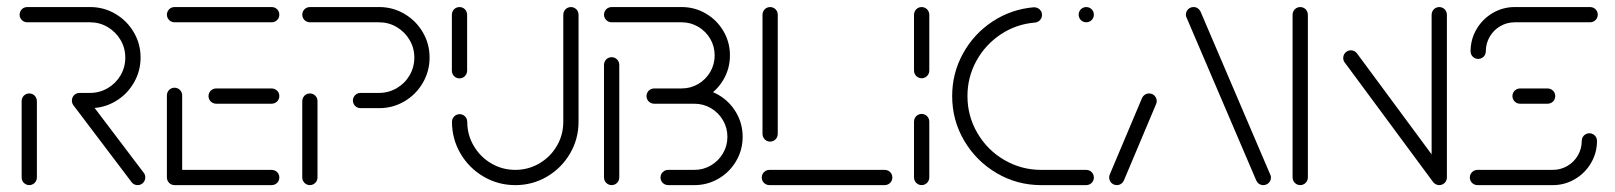

<svg xmlns="http://www.w3.org/2000/svg" viewBox="-20 -539 4701 559"><path d="M65.2 0Q59.3 0 54.1 -3Q48.9 -5.9 45.9 -11.1Q43 -16.3 43 -22.2V-244.8Q43 -250.7 45.9 -255.9Q48.9 -261.1 54.1 -264.1Q59.3 -267 65.2 -267Q71.1 -267 76.3 -264.1Q81.5 -261.1 84.4 -255.9Q87.4 -250.7 87.4 -244.8V-22.2Q87.4 -16.3 84.4 -11.1Q81.5 -5.9 76.3 -3Q71.1 0 65.2 0ZM403 -22.2Q403 -16.3 400 -11.1Q397 -5.9 392 -3Q387 0 380.7 0Q375.6 0 370.9 -2.2Q366.3 -4.4 363.3 -8.5L193.7 -232.6Q191.5 -235.6 190.4 -238.9Q189.3 -242.2 189.3 -245.9Q189.3 -251.9 192.2 -257Q195.2 -262.2 200.4 -265.2Q205.6 -268.1 211.5 -268.1Q217 -268.1 221.7 -265.7Q226.3 -263.3 229.3 -259.3L398.5 -35.9Q400.7 -33.3 401.9 -29.8Q403 -26.3 403 -22.2ZM189.3 -246.3Q189.3 -252.2 192.2 -257.4Q195.2 -262.6 200.4 -265.6Q205.6 -268.5 211.5 -268.5H242.2Q270 -268.5 293.7 -282.4Q317.4 -296.3 331.1 -319.8Q344.8 -343.3 344.8 -371.5Q344.8 -399.3 330.9 -422.8Q317 -446.3 293.5 -460.2Q270 -474.1 242.2 -474.1H59.3Q53.3 -474.1 48.1 -477Q43 -480 40 -485.2Q37 -490.4 37 -496.3Q37 -502.2 40 -507.4Q43 -512.6 48.1 -515.6Q53.3 -518.5 59.3 -518.5H242.2Q282.2 -518.5 315.9 -498.7Q349.6 -478.9 369.4 -445.2Q389.3 -411.5 389.3 -371.5Q389.3 -331.5 369.4 -297.6Q349.6 -263.7 315.9 -243.9Q282.2 -224.1 242.2 -224.1H211.5Q205.6 -224.1 200.4 -227Q195.2 -230 192.2 -235.2Q189.3 -240.4 189.3 -246.3Z M465.9 -22.2V-261.5Q465.9 -267.4 468.9 -272.6Q471.9 -277.8 477 -280.7Q482.2 -283.7 488.1 -283.7Q494.1 -283.7 499.3 -280.7Q504.4 -277.8 507.4 -272.6Q510.4 -267.4 510.4 -261.5V-22.2ZM793.3 -22.2Q793.3 -16.3 790.4 -11.1Q787.4 -5.9 782.2 -3Q777 0 771.1 0H488.1Q482.2 0 477 -3Q471.9 -5.9 468.9 -11.1Q465.9 -16.3 465.9 -22.2Q465.9 -28.1 468.9 -33.3Q471.9 -38.5 477 -41.5Q482.2 -44.4 488.1 -44.4H771.1Q777 -44.4 782.2 -41.5Q787.4 -38.5 790.4 -33.3Q793.3 -28.1 793.3 -22.2ZM587 -259.3Q587 -265.2 590 -270.4Q593 -275.6 598.1 -278.5Q603.3 -281.5 609.3 -281.5H771.1Q777 -281.5 782.2 -278.5Q787.4 -275.6 790.4 -270.4Q793.3 -265.2 793.3 -259.3Q793.3 -253.3 790.4 -248.1Q787.4 -243 782.2 -240Q777 -237 771.1 -237H609.3Q603.3 -237 598.1 -240Q593 -243 590 -248.1Q587 -253.3 587 -259.3ZM465.9 -496.3Q465.9 -502.2 468.9 -507.4Q471.9 -512.6 477 -515.6Q482.2 -518.5 488.1 -518.5H771.1Q777 -518.5 782.2 -515.6Q787.4 -512.6 790.4 -507.4Q793.3 -502.2 793.3 -496.3Q793.3 -490.4 790.4 -485.2Q787.4 -480 782.2 -477Q777 -474.1 771.1 -474.1H488.1Q482.2 -474.1 477 -477Q471.9 -480 468.9 -485.2Q465.9 -490.4 465.9 -496.3Z M882.2 0Q876.3 0 871.1 -3Q865.9 -5.9 863 -11.1Q860 -16.3 860 -22.2V-244.8Q860 -250.7 863 -255.9Q865.9 -261.1 871.1 -264.1Q876.3 -267 882.2 -267Q888.1 -267 893.3 -264.1Q898.5 -261.1 901.5 -255.9Q904.4 -250.7 904.4 -244.8V-22.2Q904.4 -16.3 901.5 -11.1Q898.5 -5.9 893.3 -3Q888.1 0 882.2 0ZM1007.4 -246.3Q1007.4 -252.2 1010.4 -257.4Q1013.3 -262.6 1018.5 -265.6Q1023.7 -268.5 1029.6 -268.5H1083.7Q1111.5 -268.5 1135.2 -282.4Q1158.9 -296.3 1172.6 -319.8Q1186.3 -343.3 1186.3 -371.5Q1186.3 -399.3 1172.4 -422.8Q1158.5 -446.3 1135 -460.2Q1111.5 -474.1 1083.7 -474.1H882.2Q876.3 -474.1 871.1 -477Q865.9 -480 863 -485.2Q860 -490.4 860 -496.3Q860 -502.2 863 -507.4Q865.9 -512.6 871.1 -515.6Q876.3 -518.5 882.2 -518.5H1083.7Q1123.7 -518.5 1157.4 -498.7Q1191.1 -478.9 1210.9 -445.2Q1230.7 -411.5 1230.7 -371.5Q1230.7 -331.5 1210.9 -297.6Q1191.1 -263.7 1157.4 -243.9Q1123.7 -224.1 1083.7 -224.1H1029.6Q1023.7 -224.1 1018.5 -227Q1013.3 -230 1010.4 -235.2Q1007.4 -240.4 1007.4 -246.3Z M1317.8 -310.7Q1311.9 -310.7 1306.7 -313.7Q1301.5 -316.7 1298.5 -321.9Q1295.6 -327 1295.6 -333V-496.3Q1295.6 -502.2 1298.5 -507.4Q1301.5 -512.6 1306.7 -515.6Q1311.9 -518.5 1317.8 -518.5Q1323.7 -518.5 1328.9 -515.6Q1334.1 -512.6 1337 -507.4Q1340 -502.2 1340 -496.3V-333Q1340 -327 1337 -321.9Q1334.1 -316.7 1328.9 -313.7Q1323.7 -310.7 1317.8 -310.7ZM1642.2 -518.5Q1648.1 -518.5 1653.3 -515.6Q1658.5 -512.6 1661.5 -507.4Q1664.4 -502.2 1664.4 -496.3V-184.4Q1664.4 -134.4 1639.6 -92Q1614.8 -49.6 1572.6 -24.8Q1530.4 0 1480.4 0Q1430.4 0 1388 -24.8Q1345.6 -49.6 1320.7 -92Q1295.9 -134.4 1295.9 -184.4Q1295.9 -190.4 1298.9 -195.6Q1301.9 -200.7 1307 -203.7Q1312.2 -206.7 1318.1 -206.7Q1324.1 -206.7 1329.3 -203.7Q1334.4 -200.7 1337.4 -195.6Q1340.4 -190.4 1340.4 -184.4Q1340.4 -146.3 1359.3 -114.3Q1378.1 -82.2 1410.2 -63.3Q1442.2 -44.4 1480.4 -44.4Q1518.1 -44.4 1550.4 -63.3Q1582.6 -82.2 1601.3 -114.3Q1620 -146.3 1620 -184.4V-496.3Q1620 -502.2 1623 -507.4Q1625.9 -512.6 1631.1 -515.6Q1636.3 -518.5 1642.2 -518.5Z M1760.7 0Q1754.8 0 1749.6 -3Q1744.4 -5.9 1741.5 -11.1Q1738.5 -16.3 1738.5 -22.2V-350.4Q1738.5 -356.3 1741.5 -361.5Q1744.4 -366.7 1749.6 -369.6Q1754.8 -372.6 1760.7 -372.6Q1766.7 -372.6 1771.9 -369.6Q1777 -366.7 1780 -361.5Q1783 -356.3 1783 -350.4V-22.2Q1783 -16.3 1780 -11.1Q1777 -5.9 1771.9 -3Q1766.7 0 1760.7 0ZM1934.8 -281.5H2001.5Q2039.6 -281.5 2072 -262.6Q2104.4 -243.7 2123.3 -211.3Q2142.2 -178.9 2142.2 -140.7Q2142.2 -102.6 2123.3 -70.2Q2104.4 -37.8 2072 -18.9Q2039.6 0 2001.5 0H1925.2Q1919.3 0 1914.1 -3Q1908.9 -5.9 1905.9 -11.1Q1903 -16.3 1903 -22.2Q1903 -28.1 1905.9 -33.3Q1908.9 -38.5 1914.1 -41.5Q1919.3 -44.4 1925.2 -44.4H2001.5Q2027.8 -44.4 2049.8 -57.4Q2071.9 -70.4 2084.8 -92.4Q2097.8 -114.4 2097.8 -140.7Q2097.8 -167 2084.8 -189.1Q2071.9 -211.1 2049.8 -224.1Q2027.8 -237 2001.5 -237H1934.8ZM1862.2 -259.3Q1862.2 -265.2 1865.2 -270.4Q1868.1 -275.6 1873.3 -278.5Q1878.5 -281.5 1884.4 -281.5H1964.4Q1990.7 -281.5 2012.8 -294.4Q2034.8 -307.4 2047.8 -329.4Q2060.7 -351.5 2060.7 -377.8Q2060.7 -404.1 2047.8 -426.1Q2034.8 -448.1 2012.8 -461.1Q1990.7 -474.1 1964.4 -474.1H1760.7Q1754.8 -474.1 1749.6 -477Q1744.4 -480 1741.5 -485.2Q1738.5 -490.4 1738.5 -496.3Q1738.5 -502.2 1741.5 -507.4Q1744.4 -512.6 1749.6 -515.6Q1754.8 -518.5 1760.7 -518.5H1964.4Q2002.6 -518.5 2035 -499.6Q2067.4 -480.7 2086.3 -448.3Q2105.2 -415.9 2105.2 -377.8Q2105.2 -339.6 2086.3 -307.2Q2067.4 -274.8 2035 -255.9Q2002.6 -237 1964.4 -237H1884.4Q1878.5 -237 1873.3 -240Q1868.1 -243 1865.2 -248.1Q1862.2 -253.3 1862.2 -259.3Z M2578.1 -22.2Q2578.1 -16.3 2575.2 -11.1Q2572.2 -5.9 2567 -3Q2561.9 0 2555.9 0H2220Q2214.1 0 2208.9 -3Q2203.7 -5.9 2200.7 -11.1Q2197.8 -16.3 2197.8 -22.2Q2197.8 -28.1 2200.7 -33.3Q2203.7 -38.5 2208.9 -41.5Q2214.1 -44.4 2220 -44.4H2555.9Q2561.9 -44.4 2567 -41.5Q2572.2 -38.5 2575.2 -33.3Q2578.1 -28.1 2578.1 -22.2ZM2222.2 -126.7Q2216.3 -126.7 2211.1 -129.6Q2205.9 -132.6 2203 -137.8Q2200 -143 2200 -148.9V-496.3Q2200 -502.2 2203 -507.4Q2205.9 -512.6 2211.1 -515.6Q2216.3 -518.5 2222.2 -518.5Q2228.1 -518.5 2233.3 -515.6Q2238.5 -512.6 2241.5 -507.4Q2244.4 -502.2 2244.4 -496.3V-148.9Q2244.4 -143 2241.5 -137.8Q2238.5 -132.6 2233.3 -129.6Q2228.1 -126.7 2222.2 -126.7Z M2663.3 0Q2657.4 0 2652.2 -3Q2647 -5.9 2644.1 -11.1Q2641.1 -16.3 2641.1 -22.2V-185.2Q2641.1 -191.1 2644.1 -196.3Q2647 -201.5 2652.2 -204.4Q2657.4 -207.4 2663.3 -207.4Q2669.3 -207.4 2674.4 -204.4Q2679.6 -201.5 2682.6 -196.3Q2685.6 -191.1 2685.6 -185.2V-22.2Q2685.6 -16.3 2682.6 -11.1Q2679.6 -5.9 2674.4 -3Q2669.3 0 2663.3 0ZM2663.3 -311.1Q2657.4 -311.1 2652.2 -314.1Q2647 -317 2644.1 -322.2Q2641.1 -327.4 2641.1 -333.3V-496.3Q2641.1 -502.2 2644.1 -507.4Q2647 -512.6 2652.2 -515.6Q2657.4 -518.5 2663.3 -518.5Q2669.3 -518.5 2674.4 -515.6Q2679.6 -512.6 2682.6 -507.4Q2685.6 -502.2 2685.6 -496.3V-333.3Q2685.6 -327.4 2682.6 -322.2Q2679.6 -317 2674.4 -314.1Q2669.3 -311.1 2663.3 -311.1Z M2752.2 -259.3Q2752.2 -325.9 2783.7 -383.1Q2815.2 -440.4 2869.6 -476.3Q2924.1 -512.2 2989.6 -517.8Q2995.9 -518.1 3001.5 -515.4Q3007 -512.6 3010.4 -507.4Q3013.7 -502.2 3013.7 -495.6Q3013.7 -486.7 3007.8 -480.4Q3001.9 -474.1 2993.3 -473.3Q2938.9 -468.9 2893.9 -439.1Q2848.9 -409.3 2822.8 -361.9Q2796.7 -314.4 2796.7 -259.3Q2796.7 -201.1 2825.6 -151.7Q2854.4 -102.2 2903.9 -73.3Q2953.3 -44.4 3011.5 -44.4H3142.6Q3148.5 -44.4 3153.7 -41.5Q3158.9 -38.5 3161.9 -33.3Q3164.8 -28.1 3164.8 -22.2Q3164.8 -16.3 3161.9 -11.1Q3158.9 -5.9 3153.7 -3Q3148.5 0 3142.6 0H3011.5Q2941.1 0 2881.7 -35Q2822.2 -70 2787.2 -129.4Q2752.2 -188.9 2752.2 -259.3ZM3120.4 -496.3Q3120.4 -502.2 3123.3 -507.4Q3126.3 -512.6 3131.5 -515.6Q3136.7 -518.5 3142.6 -518.5Q3148.5 -518.5 3153.7 -515.6Q3158.9 -512.6 3161.9 -507.4Q3164.8 -502.2 3164.8 -496.3Q3164.8 -490.4 3161.9 -485.2Q3158.9 -480 3153.7 -477Q3148.5 -474.1 3142.6 -474.1Q3136.7 -474.1 3131.5 -477Q3126.3 -480 3123.3 -485.2Q3120.4 -490.4 3120.4 -496.3Z M3231.5 0Q3225.6 0 3220.4 -3Q3215.2 -5.9 3212.2 -11.1Q3209.3 -16.3 3209.3 -22.2Q3209.3 -26.7 3211.1 -31.1L3305.2 -254.1Q3308.1 -260 3313.5 -263.5Q3318.9 -267 3325.6 -267Q3331.5 -267 3336.7 -264.1Q3341.9 -261.1 3344.8 -255.9Q3347.8 -250.7 3347.8 -244.8Q3347.8 -240.4 3345.9 -235.9L3251.9 -13Q3248.9 -7 3243.5 -3.5Q3238.1 0 3231.5 0ZM3680.4 -22.2Q3680.4 -16.3 3677.4 -11.1Q3674.4 -5.9 3669.3 -3Q3664.1 0 3658.1 0Q3651.5 0 3646.1 -3.5Q3640.7 -7 3637.8 -13L3434.8 -487.4Q3432.6 -491.5 3432.6 -496.3Q3432.6 -502.2 3435.6 -507.4Q3438.5 -512.6 3443.7 -515.6Q3448.9 -518.5 3454.8 -518.5Q3461.5 -518.5 3466.9 -515Q3472.2 -511.5 3475.2 -505.6L3678.1 -31.1Q3680.4 -27.4 3680.4 -22.2Z M3765.6 0Q3759.6 0 3754.4 -3Q3749.3 -5.9 3746.3 -11.1Q3743.3 -16.3 3743.3 -22.2V-496.3Q3743.3 -502.2 3746.3 -507.4Q3749.3 -512.6 3754.4 -515.6Q3759.6 -518.5 3765.6 -518.5Q3771.5 -518.5 3776.7 -515.6Q3781.9 -512.6 3784.8 -507.4Q3787.8 -502.2 3787.8 -496.3V-22.2Q3787.8 -16.3 3784.8 -11.1Q3781.9 -5.9 3776.7 -3Q3771.5 0 3765.6 0ZM3890.7 -370.4Q3890.7 -376.3 3893.7 -381.5Q3896.7 -386.7 3901.9 -389.6Q3907 -392.6 3913 -392.6Q3918.1 -392.6 3922.8 -390.2Q3927.4 -387.8 3930.7 -383.7L4188.9 -34.4L4153.3 -7.8L3895.2 -357Q3890.7 -362.6 3890.7 -370.4ZM4170.4 0Q4164.4 0 4159.3 -3Q4154.1 -5.9 4151.1 -11.1Q4148.1 -16.3 4148.1 -22.2V-496.3Q4148.1 -502.2 4151.1 -507.4Q4154.1 -512.6 4159.3 -515.6Q4164.4 -518.5 4170.4 -518.5Q4176.3 -518.5 4181.5 -515.6Q4186.7 -512.6 4189.6 -507.4Q4192.6 -502.2 4192.6 -496.3V-22.2Q4192.6 -16.3 4189.6 -11.1Q4186.7 -5.9 4181.5 -3Q4176.3 0 4170.4 0Z M4607.4 -151.1Q4613.3 -151.1 4618.5 -148.1Q4623.7 -145.2 4626.7 -140Q4629.6 -134.8 4629.6 -128.9Q4629.6 -94.1 4612.2 -64.4Q4594.8 -34.8 4565.2 -17.4Q4535.6 0 4500.7 0H4281.5Q4275.6 0 4270.4 -3Q4265.2 -5.9 4262.2 -11.1Q4259.3 -16.3 4259.3 -22.2Q4259.3 -28.1 4262.2 -33.3Q4265.2 -38.5 4270.4 -41.5Q4275.6 -44.4 4281.5 -44.4H4500.7Q4523.7 -44.4 4543.1 -55.7Q4562.6 -67 4573.9 -86.5Q4585.2 -105.9 4585.2 -128.9Q4585.2 -134.8 4588.1 -140Q4591.1 -145.2 4596.3 -148.1Q4601.5 -151.1 4607.4 -151.1ZM4508.1 -259.3Q4508.1 -253.3 4505.2 -248.1Q4502.2 -243 4497 -240Q4491.9 -237 4485.9 -237H4405.6Q4399.6 -237 4394.4 -240Q4389.3 -243 4386.3 -248.1Q4383.3 -253.3 4383.3 -259.3Q4383.3 -265.2 4386.3 -270.4Q4389.3 -275.6 4394.4 -278.5Q4399.6 -281.5 4405.6 -281.5H4485.9Q4491.9 -281.5 4497 -278.5Q4502.2 -275.6 4505.2 -270.4Q4508.1 -265.2 4508.1 -259.3ZM4283.7 -367.4Q4277.8 -367.4 4272.6 -370.4Q4267.4 -373.3 4264.4 -378.5Q4261.5 -383.7 4261.5 -389.6Q4261.5 -424.4 4278.9 -454.1Q4296.3 -483.7 4325.9 -501.1Q4355.6 -518.5 4390.4 -518.5H4609.6Q4615.6 -518.5 4620.7 -515.6Q4625.9 -512.6 4628.9 -507.4Q4631.9 -502.2 4631.9 -496.3Q4631.9 -490.4 4628.9 -485.2Q4625.9 -480 4620.7 -477Q4615.6 -474.1 4609.6 -474.1H4390.4Q4367.4 -474.1 4348 -462.8Q4328.5 -451.5 4317.2 -432Q4305.9 -412.6 4305.9 -389.6Q4305.9 -383.7 4303 -378.5Q4300 -373.3 4294.8 -370.4Q4289.6 -367.4 4283.7 -367.4Z"/></svg>

Font: 26F Galaxy Sans
Style: Regular
Weight: 400
Designer: C₂₉H₂₅N₃O₅
Version: Version 1.100;FEAKit 1.0